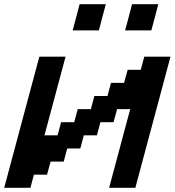

<svg xmlns="http://www.w3.org/2000/svg" viewBox="-20 -895 832 915"><path d="M500 0H625Q652.8 -104 708.7 -312.3Q764.6 -520.5 792.5 -625H667.5L650.9 -562.5H588.4L571.3 -500H508.8L492.2 -437.5H429.7L413.1 -375H350.6L333.5 -312.5H271L254.4 -250H191.9Q208.5 -312.5 242.2 -437.5Q275.9 -562.5 292.5 -625H167.5Q139.6 -520.5 83.7 -312.3Q27.8 -104 0 0H125L141.6 -62.5H204.1L221.2 -125H283.7L300.3 -187.5H362.8L379.4 -250H441.9L458.5 -312.5H521L538.1 -375H600.6Q584 -312.5 550.3 -187.5Q516.6 -62.5 500 0ZM576.2 -750H701.2Q707 -771 718 -812.5Q729 -854 734.4 -875H609.4Q604 -854 593 -812.5Q582 -771 576.2 -750ZM326.2 -750H451.2Q456.5 -771 467.5 -812.5Q478.5 -854 484.4 -875H359.4Q354 -854 343 -812.5Q332 -771 326.2 -750Z"/></svg>

Font: Faithful 32x
Style: Oblique
Weight: 400
Foundry: Faithful Resource Pack
Version: Version 1.0; January 27, 2023